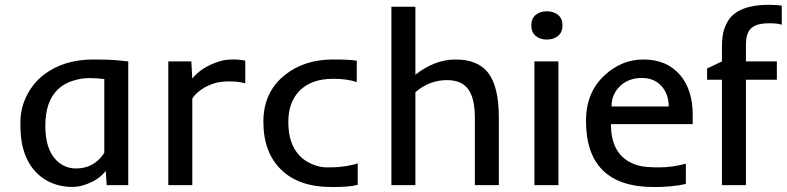

<svg xmlns="http://www.w3.org/2000/svg" viewBox="-20 -754 3207 782"><path d="M157.2 -448.7Q238.8 -511.7 359.9 -511.7Q422.9 -511.7 455.1 -508.8Q455.1 -508.8 502.4 -503.9V0H414.6L410.6 -58.1Q381.3 -19 321.3 0Q298.3 7.3 274.2 7.3Q250 7.3 226.6 2.4Q203.1 -2.4 179.9 -13.7Q156.7 -24.9 135.7 -43.7Q114.7 -62.5 98.4 -90.1Q82 -117.7 72.5 -155.3Q63 -192.9 63 -253.4Q63 -314 89.1 -365Q115.2 -416 157.2 -448.7ZM404.8 -432.1Q373.5 -436 342.5 -436Q311.5 -436 276.4 -425Q241.2 -414.1 216.3 -390.6Q164.6 -341.8 164.6 -241.7Q164.6 -147 209 -101.6Q242.7 -67.9 290 -67.9Q351.1 -67.9 390.6 -112.3Q400.4 -123.5 404.8 -132.3Z M979 -414.6Q952.1 -422.4 914.8 -422.4Q877.4 -422.4 853.5 -414.8Q829.6 -407.2 811.5 -396.5Q778.3 -377 763.2 -352.5V0H665.5V-503.9H759.3L763.2 -434.1Q799.8 -480 870.1 -502.9Q895.5 -511.7 928.2 -511.7Q960.9 -511.7 979 -506.8Z M1437 -1.5Q1407.7 7.8 1335.4 7.8Q1263.2 7.8 1212.6 -9.8Q1162.1 -27.3 1126.5 -61.5Q1052.7 -132.3 1052.7 -257.8Q1052.7 -379.4 1141.1 -449.2Q1220.2 -511.7 1335.4 -511.7Q1406.7 -511.7 1433.1 -506.8V-419.9Q1392.1 -433.1 1339.6 -433.1Q1287.1 -433.1 1252.4 -418.7Q1217.8 -404.3 1195.8 -379.9Q1154.3 -333.5 1154.3 -257.8Q1154.3 -129.9 1246.6 -87.4Q1279.3 -72.3 1310.5 -72.3Q1341.8 -72.3 1358.6 -73.7Q1375.5 -75.2 1390.6 -77.6Q1422.9 -83 1437 -88.9Z M1800.8 -427.7Q1728.5 -427.7 1671.9 -378.4V0H1574.2V-726.6H1671.9V-449.7Q1751 -511.7 1835.4 -511.7Q1925.8 -511.7 1967.8 -458Q2011.7 -401.4 2011.7 -275.4V0H1914.1V-275.4Q1914.1 -396.5 1848.1 -419.9Q1827.1 -427.7 1800.8 -427.7Z M2271 -650.6Q2271 -622.6 2252.7 -607.7Q2234.4 -592.8 2207 -592.8Q2179.7 -592.8 2161.9 -607.7Q2144 -622.6 2144 -650.6Q2144 -678.7 2161.9 -693.4Q2179.7 -708 2207 -708Q2234.4 -708 2252.7 -693.4Q2271 -678.7 2271 -650.6ZM2156.7 -503.9H2254.4V0H2156.7Z M2643.1 7.8Q2366.7 7.8 2366.7 -262.2Q2366.7 -378.4 2443.4 -448.2Q2512.2 -511.7 2600.6 -511.7Q2696.8 -511.7 2751 -447.3Q2801.3 -387.2 2801.3 -286.6V-248.5H2468.3Q2468.3 -110.4 2581.1 -79.6Q2607.9 -72.3 2663.8 -72.3Q2719.7 -72.3 2773.4 -87.4V-4.9Q2719.7 7.8 2643.1 7.8ZM2703.6 -320.3Q2703.6 -367.2 2677.7 -399.4Q2647.5 -436.5 2594.2 -436.5Q2538.1 -436.5 2502.9 -400.9Q2470.7 -367.7 2470.7 -320.3Z M3164.1 -653.3Q3146.5 -659.2 3115.2 -659.2Q3084 -659.2 3065.7 -653.3Q3047.4 -647.5 3036.6 -636.2Q3018.1 -616.2 3018.1 -570.8V-503.9H3144V-429.2H3018.1V0H2920.4V-429.2H2859.9V-475.1L2920.4 -503.9V-557.6Q2920.4 -608.9 2929.4 -634.8Q2938.5 -660.6 2951.2 -677.7Q2963.9 -694.8 2985.4 -707.5Q3030.8 -734.4 3112.8 -734.4Q3147 -734.4 3164.1 -730.5Z"/></svg>

Font: Inder
Style: Regular
Weight: 400
Designer: Irina Smirnova
Foundry: Irina Smirnova
Version: Version 1.001